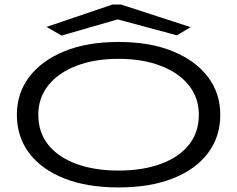

<svg xmlns="http://www.w3.org/2000/svg" viewBox="-20 -811 1040 842"><path d="M500 11Q362 11 262 -28.5Q162 -68 108 -139.5Q54 -211 54 -308Q54 -402 108 -473.5Q162 -545 262 -586Q362 -627 500 -627Q638 -627 738 -586Q838 -545 892 -473.5Q946 -402 946 -308Q946 -211 892 -139.5Q838 -68 738 -28.5Q638 11 500 11ZM500 -63Q605 -63 684.5 -92Q764 -121 808 -175.5Q852 -230 852 -308Q852 -382 808 -437Q764 -492 684.5 -522.5Q605 -553 500 -553Q395 -553 315.5 -522.5Q236 -492 192 -437Q148 -382 148 -308Q148 -230 192 -175.5Q236 -121 315.5 -92Q395 -63 500 -63ZM250 -655 184 -693 473 -791H511L816 -692L756 -656L496 -726Z"/></svg>

Font: Inconsolata UltraExpanded
Style: Regular
Weight: 400
Width: 9
Monospace: yes
Designer: Raph Levien, Cyreal, Brenton Simpson
Foundry: Raph Levien, Cyreal, Google
Version: Version 3.000; ttfautohint (v1.8.2.53-6de2)